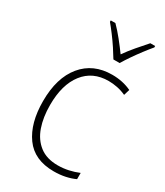

<svg xmlns="http://www.w3.org/2000/svg" viewBox="-193 -844 803 933"><g transform="rotate(30 208.5 -377.0)"><path d="M269 10Q160 10 107 -63.5Q54 -137 54 -260Q54 -391 115 -465Q176 -539 282 -539Q342 -539 390 -516L380 -483Q356 -494 331 -499Q306 -504 282 -504Q193 -504 143 -439.5Q93 -375 93 -261Q93 -192 111.5 -139Q130 -86 169.5 -55.5Q209 -25 271 -25Q302 -25 331.5 -31.5Q361 -38 387 -49V-14Q364 -3 334 3.5Q304 10 269 10ZM249 -606Q236 -628 217.5 -656Q199 -684 179 -710.5Q159 -737 143 -756V-764H169Q194 -739 220 -706.5Q246 -674 267 -645Q288 -675 313.5 -705Q339 -735 365 -764H392V-756Q375 -736 354.5 -709Q334 -682 315.5 -655Q297 -628 284 -606Z"/></g></svg>

Font: Noto Sans Sinhala SemiCondensed ExtraLight
Style: Regular
Weight: 200
Width: 4
Designer: Jelle Bosma - Monotype Design Team
Foundry: Monotype Imaging Inc.
Version: Version 2.006; ttfautohint (v1.8.4.7-5d5b)